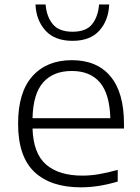

<svg xmlns="http://www.w3.org/2000/svg" viewBox="-20 -814 614 844"><path d="M335.5 9.5Q203 9.5 131.2 -58.2Q59.5 -126 59.5 -270.5Q59.5 -408.5 122.5 -479Q185.5 -549.5 296 -549.5Q406 -549.5 465.5 -478.5Q525 -407.5 525 -269.5V-249H123Q126.5 -139.5 182.5 -90.8Q238.5 -42 342.5 -42Q379 -42 417.5 -48.8Q456 -55.5 497.5 -67.5V-16Q413 9.5 335.5 9.5ZM295.5 -502Q214.5 -502 170 -452Q125.5 -402 123 -294.5H465Q462 -401.5 419 -451.8Q376 -502 295.5 -502ZM299 -634.5Q221 -634.5 180 -679.5Q139 -724.5 136 -794.5H180.5Q184.5 -741.5 211.8 -708Q239 -674.5 299 -674.5Q359 -674.5 385.2 -708Q411.5 -741.5 415.5 -794.5H460Q457 -724 416.5 -679.2Q376 -634.5 299 -634.5Z"/></svg>

Font: Encode Sans Exp Lt
Style: Regular
Weight: 300
Width: 7
Designer: Multiple Designers
Foundry: Impallari Type
Version: Version 3.002; ttfautohint (v1.8.3) -l 8 -r 50 -G 200 -x 14 